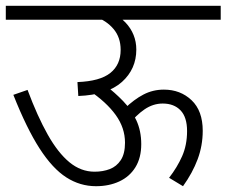

<svg xmlns="http://www.w3.org/2000/svg" viewBox="-20 -642 781 662"><path d="M0 -622H741V-574H0ZM315 -616Q345 -610 370 -596.5Q395 -583 413 -564Q431 -545 440.5 -521.5Q450 -498 450 -471Q450 -404 400.5 -359.5Q351 -315 250 -311L247 -359Q325 -362 360.5 -390.5Q396 -419 396 -470Q396 -513 371.5 -542Q347 -571 309 -584ZM343 -348Q376 -323 404.5 -293.5Q433 -264 450 -227.5Q467 -191 467 -145Q467 -98 447 -65.5Q427 -33 391.5 -16.5Q356 0 311 0Q256 0 208.5 -30.5Q161 -61 116.5 -130Q72 -199 26 -315L75 -332Q109 -241 144.5 -178Q180 -115 219.5 -82.5Q259 -50 306 -50Q335 -50 358.5 -59Q382 -68 396.5 -90Q411 -112 411 -150Q411 -201 379 -245.5Q347 -290 286 -331ZM410 -268Q442 -299 474.5 -316Q507 -333 545 -333Q602 -333 640.5 -296.5Q679 -260 679 -191Q679 -140 661.5 -93Q644 -46 611 0L563 -29Q591 -65 608 -103.5Q625 -142 625 -190Q625 -238 602.5 -261.5Q580 -285 541 -285Q508 -285 478.5 -265Q449 -245 420 -208Z"/></svg>

Font: Noto Sans Devanagari Light
Style: Regular
Weight: 300
Version: Version 2.003